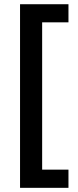

<svg xmlns="http://www.w3.org/2000/svg" viewBox="-20 -734 370 912"><path d="M305.2 158.2H75.2V-713.9H305.2V-627.9H180.2V71.8H305.2Z"/></svg>

Font: TypoPRO Open Sans
Style: Regular
Weight: 600
Foundry: Ascender Corporation
Version: Version 1.10